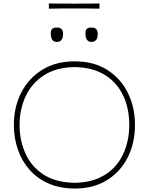

<svg xmlns="http://www.w3.org/2000/svg" viewBox="-20 -1079 859 1108"><path d="M413 9Q327 9 261 -19.8Q195 -48.5 150.2 -99.5Q105.5 -150.5 82.8 -216.8Q60 -283 60 -358Q60 -461.5 102.8 -544.8Q145.5 -628 224.2 -676.5Q303 -725 411 -725Q521 -725 598.8 -675.8Q676.5 -626.5 717.8 -543.2Q759 -460 759 -358Q759 -253 716.8 -170Q674.5 -87 596.8 -39Q519 9 413 9ZM411 -24Q494 -25.5 553.5 -53Q613 -80.5 651.2 -127.2Q689.5 -174 707.8 -233.5Q726 -293 726 -358Q726 -452.5 691 -527.2Q656 -602 586 -646Q516 -690 411 -692Q302.5 -690 232 -643.5Q161.5 -597 127.2 -521.8Q93 -446.5 93 -358Q93 -269 126.5 -193.8Q160 -118.5 230.2 -72.2Q300.5 -26 411 -24ZM508 -837Q473 -837 473 -887Q473 -905 481.2 -912.5Q489.5 -920 509 -920Q544 -920 544 -884Q544 -837 508 -837ZM308 -837Q273 -837 273 -887Q273 -905 281.2 -912.5Q289.5 -920 309 -920Q344 -920 344 -884Q344 -837 308 -837ZM262 -1029V-1059Q295 -1058.5 331.8 -1058.2Q368.5 -1058 408 -1058Q448 -1058 484.5 -1058.2Q521 -1058.5 554 -1059V-1029Q521 -1030 484.5 -1030Q448 -1030 408 -1030Q368.5 -1030 331.8 -1030Q295 -1030 262 -1029Z"/></svg>

Font: Commissioner Flair Thin
Style: Regular
Weight: 100
Designer: Kostas Bartsokas
Foundry: Kostas Bartsokas
Version: Version 1.000; ttfautohint (v1.8.3)